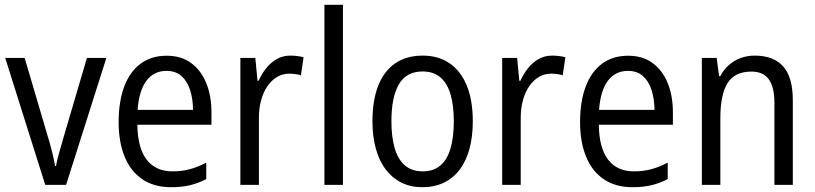

<svg xmlns="http://www.w3.org/2000/svg" viewBox="-20 -780 3437 810"><path d="M170.9 0 2 -535.6H84L179.7 -210.9Q189.5 -179.7 198.5 -144.3Q207.5 -108.9 212.4 -80.1H216.3Q220.2 -102.1 229.5 -135.5Q238.8 -168.9 248.5 -201.7L346.7 -535.6H428.7L258.8 0Z M683.1 -544.9Q744.6 -544.9 786.6 -513.9Q828.6 -482.9 850.3 -429Q872.1 -375 872.1 -305.7V-253.9H559.6Q560.5 -156.7 598.4 -106.9Q636.2 -57.1 707.5 -57.1Q747.6 -57.1 781 -66.2Q814.5 -75.2 850.1 -93.8V-24.4Q815.9 -6.8 781 1.5Q746.1 9.8 701.7 9.8Q629.9 9.8 580.3 -23.9Q530.8 -57.6 505.6 -119.4Q480.5 -181.2 480.5 -264.6Q480.5 -352.5 504.4 -415.5Q528.3 -478.5 573.7 -511.7Q619.1 -544.9 683.1 -544.9ZM682.6 -481Q628.9 -481 597.7 -439.2Q566.4 -397.5 560.5 -316.4H794.4Q793.9 -362.8 782 -400.1Q770 -437.5 745.6 -459.2Q721.2 -481 682.6 -481Z M1205.1 -545.4Q1218.8 -545.4 1233.2 -543.7Q1247.6 -542 1260.7 -538.6L1249.5 -462.4Q1238.8 -465.8 1225.8 -467.5Q1212.9 -469.2 1200.2 -469.2Q1172.9 -469.2 1149.4 -455.6Q1126 -441.9 1108.6 -417Q1091.3 -392.1 1081.8 -357.9Q1072.3 -323.7 1072.3 -283.2V0H994.1V-535.6H1057.1L1066.4 -439H1070.8Q1084.5 -469.2 1103.8 -493.2Q1123 -517.1 1148.4 -531.2Q1173.8 -545.4 1205.1 -545.4Z M1426.8 0H1348.6V-759.8H1426.8Z M1974.6 -268.6Q1974.6 -204.1 1960.7 -152.6Q1946.8 -101.1 1919.7 -64.9Q1892.6 -28.8 1852.8 -9.5Q1813 9.8 1761.2 9.8Q1712.4 9.8 1673.6 -9.5Q1634.8 -28.8 1607.4 -64.7Q1580.1 -100.6 1565.7 -152.3Q1551.3 -204.1 1551.3 -268.6Q1551.3 -356.9 1575.7 -418.7Q1600.1 -480.5 1647.5 -512.9Q1694.8 -545.4 1763.7 -545.4Q1829.1 -545.4 1876.2 -513.4Q1923.3 -481.4 1949 -419.7Q1974.6 -357.9 1974.6 -268.6ZM1631.3 -268.6Q1631.3 -201.7 1645.3 -154.3Q1659.2 -106.9 1688.5 -82Q1717.8 -57.1 1763.2 -57.1Q1808.6 -57.1 1837.6 -81.8Q1866.7 -106.4 1880.6 -153.6Q1894.5 -200.7 1894.5 -268.6Q1894.5 -335.4 1880.6 -382.3Q1866.7 -429.2 1837.6 -453.9Q1808.6 -478.5 1762.7 -478.5Q1694.3 -478.5 1662.8 -424.3Q1631.3 -370.1 1631.3 -268.6Z M2309.6 -545.4Q2323.2 -545.4 2337.6 -543.7Q2352.1 -542 2365.2 -538.6L2354 -462.4Q2343.3 -465.8 2330.3 -467.5Q2317.4 -469.2 2304.7 -469.2Q2277.3 -469.2 2253.9 -455.6Q2230.5 -441.9 2213.1 -417Q2195.8 -392.1 2186.3 -357.9Q2176.8 -323.7 2176.8 -283.2V0H2098.6V-535.6H2161.6L2170.9 -439H2175.3Q2189 -469.2 2208.3 -493.2Q2227.5 -517.1 2252.9 -531.2Q2278.3 -545.4 2309.6 -545.4Z M2629.9 -544.9Q2691.4 -544.9 2733.4 -513.9Q2775.4 -482.9 2797.1 -429Q2818.8 -375 2818.8 -305.7V-253.9H2506.3Q2507.3 -156.7 2545.2 -106.9Q2583 -57.1 2654.3 -57.1Q2694.3 -57.1 2727.8 -66.2Q2761.2 -75.2 2796.9 -93.8V-24.4Q2762.7 -6.8 2727.8 1.5Q2692.9 9.8 2648.4 9.8Q2576.7 9.8 2527.1 -23.9Q2477.5 -57.6 2452.4 -119.4Q2427.2 -181.2 2427.2 -264.6Q2427.2 -352.5 2451.2 -415.5Q2475.1 -478.5 2520.5 -511.7Q2565.9 -544.9 2629.9 -544.9ZM2629.4 -481Q2575.7 -481 2544.4 -439.2Q2513.2 -397.5 2507.3 -316.4H2741.2Q2740.7 -362.8 2728.8 -400.1Q2716.8 -437.5 2692.4 -459.2Q2668 -481 2629.4 -481Z M3164.1 -545.4Q3243.2 -545.4 3283.9 -500Q3324.7 -454.6 3324.7 -356.9V0H3247.1V-346.7Q3247.1 -412.6 3223.4 -445.3Q3199.7 -478 3150.4 -478Q3079.6 -478 3049.3 -429.4Q3019 -380.9 3019 -281.2V0H2940.9V-535.6H3003.4L3013.7 -458.5H3018.6Q3032.7 -485.8 3054.7 -505.4Q3076.7 -524.9 3104.5 -535.2Q3132.3 -545.4 3164.1 -545.4Z"/></svg>

Font: Open Sans SemiCondensed
Style: Regular
Weight: 400
Width: 4
Designer: Monotype Design Team
Foundry: Monotype Imaging Inc.
Version: Version 3.000